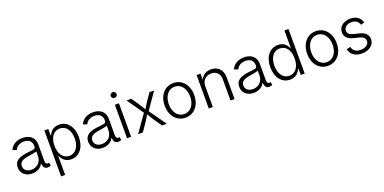

<svg xmlns="http://www.w3.org/2000/svg" viewBox="-10 -1741 5891 2946"><g transform="rotate(-20 2935.5 -268.0)"><path d="M227.1 12.2C319.8 12.2 378.4 -35.2 402.8 -84.5H407.7C410.2 -25.9 436.5 5.9 480 5.9C499.5 5.9 516.6 2 534.7 -5.4L524.9 -57.1C514.6 -53.2 509.8 -52.7 500 -52.7C476.6 -52.7 465.8 -74.2 465.8 -114.3V-370.6C465.8 -515.1 356 -553.2 270.5 -553.2C185.5 -553.2 99.6 -518.6 63 -430.2L126.5 -408.7C145.5 -454.1 193.8 -494.1 272 -494.1C353.5 -494.1 399.9 -449.7 399.9 -376.5C399.9 -347.7 394 -335.9 372.6 -329.6C345.7 -323.7 308.6 -319.8 257.3 -313.5C134.3 -298.3 47.4 -260.7 47.4 -152.8C47.4 -46.9 127.9 12.2 227.1 12.2ZM236.8 -46.9C166 -46.9 113.8 -84.5 113.8 -149.9C113.8 -214.4 166.5 -244.1 257.8 -257.3C303.2 -263.7 361.3 -274.4 399.9 -285.2V-209.5C399.9 -120.6 335.9 -46.9 236.8 -46.9Z M626.5 204.1H692.9V-102.1H698.2C719.7 -51.3 767.1 11.7 865.7 11.7C999.5 11.7 1089.8 -101.6 1089.8 -271.5C1089.8 -439.9 999 -553.2 865.7 -553.2C765.6 -553.2 719.7 -490.7 698.2 -440.9H690.9V-545.9H626.5ZM856.9 -48.3C752.4 -48.3 691.9 -141.6 691.9 -272C691.9 -401.9 751.5 -493.2 856.9 -493.2C964.4 -493.2 1022.9 -397 1022.9 -272C1022.9 -146.5 963.4 -48.3 856.9 -48.3Z M1378.4 12.2C1471.2 12.2 1529.8 -35.2 1554.2 -84.5H1559.1C1561.5 -25.9 1587.9 5.9 1631.3 5.9C1650.9 5.9 1668 2 1686 -5.4L1676.3 -57.1C1666 -53.2 1661.1 -52.7 1651.4 -52.7C1627.9 -52.7 1617.2 -74.2 1617.2 -114.3V-370.6C1617.2 -515.1 1507.3 -553.2 1421.9 -553.2C1336.9 -553.2 1251 -518.6 1214.4 -430.2L1277.8 -408.7C1296.9 -454.1 1345.2 -494.1 1423.3 -494.1C1504.9 -494.1 1551.3 -449.7 1551.3 -376.5C1551.3 -347.7 1545.4 -335.9 1523.9 -329.6C1497.1 -323.7 1460 -319.8 1408.7 -313.5C1285.6 -298.3 1198.7 -260.7 1198.7 -152.8C1198.7 -46.9 1279.3 12.2 1378.4 12.2ZM1388.2 -46.9C1317.4 -46.9 1265.1 -84.5 1265.1 -149.9C1265.1 -214.4 1317.9 -244.1 1409.2 -257.3C1454.6 -263.7 1512.7 -274.4 1551.3 -285.2V-209.5C1551.3 -120.6 1487.3 -46.9 1388.2 -46.9Z M1777.8 0H1844.2V-545.9H1777.8ZM1811.5 -647C1837.9 -647 1859.9 -667.5 1859.9 -693.4C1859.9 -719.2 1837.9 -739.7 1811.5 -739.7C1785.2 -739.7 1763.2 -719.2 1763.2 -693.4C1763.2 -667.5 1785.2 -647 1811.5 -647Z M1958.5 0H2035.6L2133.8 -141.6C2157.2 -176.3 2174.3 -208 2192.4 -238.3C2210.9 -208 2229 -176.3 2252.4 -141.6L2350.1 0H2427.2L2231.4 -276.4L2418.5 -545.9H2342.3L2257.8 -423.3C2232.9 -386.2 2214.4 -352.1 2194.8 -319.3C2174.8 -352.1 2155.3 -386.2 2130.4 -423.3L2046.9 -545.9H1969.2L2155.3 -279.8Z M2732.4 11.7C2874.5 11.7 2973.6 -104 2973.6 -270C2973.6 -437.5 2874 -553.2 2732.4 -553.2C2590.3 -553.2 2491.2 -437.5 2491.2 -270C2491.2 -104 2590.3 11.7 2732.4 11.7ZM2732.4 -48.3C2621.1 -48.3 2558.1 -148.9 2558.1 -270C2558.1 -391.6 2621.1 -493.2 2732.4 -493.2C2844.2 -493.2 2907.2 -391.6 2907.2 -270C2907.2 -148.9 2844.2 -48.3 2732.4 -48.3Z M3178.7 -340.3C3178.7 -434.1 3243.2 -492.7 3329.6 -492.7C3413.6 -492.7 3467.8 -437.5 3467.8 -348.1V0H3533.7V-353C3533.7 -482.4 3458 -553.2 3347.2 -553.2C3272.9 -553.2 3210 -521 3176.8 -445.3L3176.3 -545.9H3112.3V0H3178.7Z M3844.2 12.2C3937 12.2 3995.6 -35.2 4020 -84.5H4024.9C4027.3 -25.9 4053.7 5.9 4097.2 5.9C4116.7 5.9 4133.8 2 4151.9 -5.4L4142.1 -57.1C4131.8 -53.2 4127 -52.7 4117.2 -52.7C4093.8 -52.7 4083 -74.2 4083 -114.3V-370.6C4083 -515.1 3973.1 -553.2 3887.7 -553.2C3802.7 -553.2 3716.8 -518.6 3680.2 -430.2L3743.7 -408.7C3762.7 -454.1 3811 -494.1 3889.2 -494.1C3970.7 -494.1 4017.1 -449.7 4017.1 -376.5C4017.1 -347.7 4011.2 -335.9 3989.7 -329.6C3962.9 -323.7 3925.8 -319.8 3874.5 -313.5C3751.5 -298.3 3664.6 -260.7 3664.6 -152.8C3664.6 -46.9 3745.1 12.2 3844.2 12.2ZM3854 -46.9C3783.2 -46.9 3731 -84.5 3731 -149.9C3731 -214.4 3783.7 -244.1 3875 -257.3C3920.4 -263.7 3978.5 -274.4 4017.1 -285.2V-209.5C4017.1 -120.6 3953.1 -46.9 3854 -46.9Z M4439.5 11.7C4538.1 11.7 4585.4 -51.3 4606.9 -102.1H4614.3V0H4678.7V-727.5H4612.3V-440.9H4606.9C4585.4 -490.7 4539.6 -553.2 4439.5 -553.2C4306.2 -553.2 4215.3 -439.9 4215.3 -271.5C4215.3 -101.6 4305.7 11.7 4439.5 11.7ZM4448.2 -48.3C4341.8 -48.3 4282.2 -146.5 4282.2 -272C4282.2 -397 4340.8 -493.2 4448.2 -493.2C4553.7 -493.2 4613.3 -401.9 4613.3 -272C4613.3 -141.6 4552.7 -48.3 4448.2 -48.3Z M5058.6 11.7C5200.7 11.7 5299.8 -104 5299.8 -270C5299.8 -437.5 5200.2 -553.2 5058.6 -553.2C4916.5 -553.2 4817.4 -437.5 4817.4 -270C4817.4 -104 4916.5 11.7 5058.6 11.7ZM5058.6 -48.3C4947.3 -48.3 4884.3 -148.9 4884.3 -270C4884.3 -391.6 4947.3 -493.2 5058.6 -493.2C5170.4 -493.2 5233.4 -391.6 5233.4 -270C5233.4 -148.9 5170.4 -48.3 5058.6 -48.3Z M5612.3 11.7C5732.9 11.7 5816.4 -55.2 5816.4 -148.4C5816.4 -220.7 5771 -269.5 5678.2 -292L5594.7 -312C5527.3 -328.1 5497.1 -356.9 5497.1 -402.8C5497.1 -457 5549.3 -495.6 5621.6 -495.6C5693.4 -495.6 5730 -458.5 5747.1 -408.7L5807.6 -424.3C5782.2 -502.9 5724.1 -553.2 5621.1 -553.2C5510.7 -553.2 5430.2 -490.2 5430.2 -398.9C5430.2 -325.2 5476.6 -276.4 5570.3 -253.9L5659.2 -232.4C5718.3 -218.3 5748 -188.5 5748 -144.5C5748 -89.4 5693.8 -47.4 5611.3 -47.4C5539.1 -47.4 5491.2 -79.1 5475.6 -145L5412.1 -129.9C5431.6 -38.1 5504.9 11.7 5612.3 11.7Z"/></g></svg>

Font: Raveo Light
Style: Regular
Weight: 300
Designer: Jakub Foglar, Rasmus Andersson (Inter)
Foundry: Jakubfoglar.com
Version: Version 1.100;Glyphs 3.2.3 (3260)